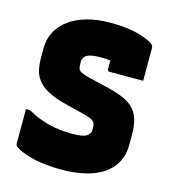

<svg xmlns="http://www.w3.org/2000/svg" viewBox="-110 -810 820 919"><g transform="rotate(15 300.0 -350.0)"><path d="M325 -720Q412 -720 468.5 -703Q525 -686 541 -670Q545 -666 546 -662.5Q547 -659 547 -652Q547 -627 547 -600Q547 -573 547 -546Q547 -519 547 -492Q506 -492 464 -492Q422 -492 380 -492Q374 -492 372 -495Q370 -498 370 -503Q370 -509 370 -517Q370 -525 370 -534Q370 -543 370 -552.5Q370 -562 370 -573L398 -536Q379 -544 363.5 -546Q348 -548 329 -548Q308 -548 291 -546.5Q274 -545 261.5 -540Q249 -535 242 -526Q235 -517 235 -503V-489Q235 -477 238.5 -468Q242 -459 254 -453Q266 -447 289 -441L389 -417Q440 -405 474 -389.5Q508 -374 527 -352Q546 -330 554 -300Q562 -270 562 -231V-180Q562 -114 527.5 -69.5Q493 -25 429 -2.5Q365 20 277 20Q222 20 174 12.5Q126 5 92 -8Q58 -21 44 -33Q42 -36 41 -38.5Q40 -41 40 -45Q40 -74 40 -102Q40 -130 40 -158.5Q40 -187 40 -216H60Q109 -188 162.5 -173.5Q216 -159 285 -159Q338 -159 355.5 -171.5Q373 -184 373 -199V-219Q373 -228 369 -236Q365 -244 353.5 -250.5Q342 -257 319 -263L227 -286Q168 -300 131.5 -319Q95 -338 76.5 -361.5Q58 -385 52 -412.5Q46 -440 46 -472V-519Q46 -564 65 -600.5Q84 -637 120.5 -664Q157 -691 208.5 -705.5Q260 -720 325 -720Z"/></g></svg>

Font: Recursive Black
Style: Regular
Weight: 900
Version: Version 1.085